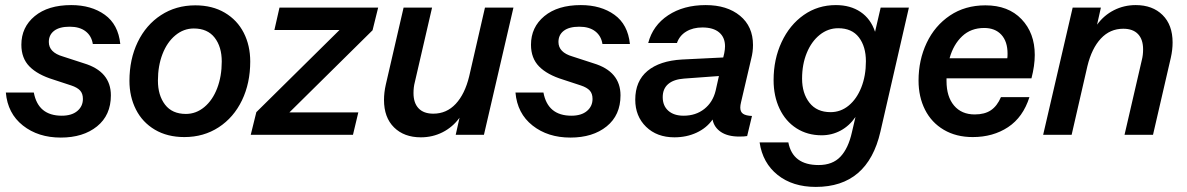

<svg xmlns="http://www.w3.org/2000/svg" viewBox="-20 -530 4669 755"><path d="M3 -166H113Q130 -75 223 -75Q262 -75 284 -93.5Q306 -112 306 -141Q306 -162 295 -174Q284 -186 260 -194L190 -217Q128 -236 96 -268.5Q64 -301 64 -354Q64 -423 116.5 -466.5Q169 -510 260 -510Q339 -510 392 -472Q445 -434 453 -357H345Q340 -389 316.5 -407Q293 -425 254 -425Q214 -425 193 -409Q172 -393 172 -365Q172 -324 227 -308L310 -281Q416 -249 416 -155Q416 -77 361.5 -33Q307 11 219 11Q130 11 70 -36.5Q10 -84 3 -166Z M489 -212Q489 -297 521.5 -364.5Q554 -432 613 -470.5Q672 -509 748 -509Q815 -509 864 -480Q913 -451 938.5 -401Q964 -351 964 -288Q964 -203 931.5 -135.5Q899 -68 840 -29.5Q781 9 705 9Q638 9 589 -20Q540 -49 514.5 -99.5Q489 -150 489 -212ZM852 -288Q852 -346 824 -382Q796 -418 742 -418Q702 -418 669.5 -391Q637 -364 619 -317.5Q601 -271 601 -213Q601 -155 629 -118.5Q657 -82 711 -82Q751 -82 783.5 -109Q816 -136 834 -183Q852 -230 852 -288Z M1079 -500H1467L1445 -411L1118 -88H1389L1368 0H966L988 -89L1315 -412H1059Z M1887 -500H1999L1883 0H1772L1787 -67Q1760 -30 1720.5 -10Q1681 10 1635 10Q1569 10 1529.5 -29Q1490 -68 1490 -137Q1490 -166 1497 -197L1567 -500H1679L1611 -206Q1606 -187 1606 -164Q1606 -125 1626 -104Q1646 -83 1684 -83Q1736 -83 1772 -121.5Q1808 -160 1825 -230Z M2007 -166H2117Q2134 -75 2227 -75Q2266 -75 2288 -93.5Q2310 -112 2310 -141Q2310 -162 2299 -174Q2288 -186 2264 -194L2194 -217Q2132 -236 2100 -268.5Q2068 -301 2068 -354Q2068 -423 2120.5 -466.5Q2173 -510 2264 -510Q2343 -510 2396 -472Q2449 -434 2457 -357H2349Q2344 -389 2320.5 -407Q2297 -425 2258 -425Q2218 -425 2197 -409Q2176 -393 2176 -365Q2176 -324 2231 -308L2314 -281Q2420 -249 2420 -155Q2420 -77 2365.5 -33Q2311 11 2223 11Q2134 11 2074 -36.5Q2014 -84 2007 -166Z M2894 -128Q2891 -116 2891 -107Q2891 -90 2902 -82.5Q2913 -75 2937 -74L2918 5Q2907 7 2887 7Q2842 7 2815 -11Q2788 -29 2782 -60Q2759 -27 2719.5 -8.5Q2680 10 2632 10Q2563 10 2520.5 -31.5Q2478 -73 2478 -138Q2478 -211 2526 -251Q2574 -291 2662 -296L2824 -304L2828 -321Q2831 -336 2831 -348Q2831 -383 2808 -402.5Q2785 -422 2742 -422Q2705 -422 2678.5 -406Q2652 -390 2642 -361H2529Q2547 -430 2607.5 -470Q2668 -510 2755 -510Q2839 -510 2890 -468Q2941 -426 2941 -353Q2941 -326 2934 -299ZM2794 -173 2807 -231 2670 -221Q2629 -218 2607.5 -199.5Q2586 -181 2586 -148Q2586 -114 2608 -94.5Q2630 -75 2668 -75Q2716 -75 2749.5 -101.5Q2783 -128 2794 -173Z M3443 -500H3554L3442 -12Q3392 205 3188 205Q3097 205 3038 158Q2979 111 2967 30H3080Q3097 119 3199 119Q3254 119 3285 86Q3316 53 3330 -10L3344 -70Q3320 -35 3285.5 -16.5Q3251 2 3211 2Q3155 2 3112 -25.5Q3069 -53 3045.5 -102.5Q3022 -152 3022 -215Q3022 -297 3053.5 -364.5Q3085 -432 3140.5 -471Q3196 -510 3267 -510Q3324 -510 3364 -483Q3404 -456 3421 -405ZM3385 -289Q3385 -347 3357.5 -383Q3330 -419 3276 -419Q3236 -419 3203.5 -393Q3171 -367 3152.5 -322Q3134 -277 3134 -221Q3134 -163 3163 -126Q3192 -89 3246 -89Q3286 -89 3317.5 -115Q3349 -141 3367 -186.5Q3385 -232 3385 -289Z M3702 -222V-211Q3702 -150 3731.5 -115Q3761 -80 3813 -80Q3852 -80 3876.5 -96.5Q3901 -113 3916 -148H4028Q4003 -69 3944 -30Q3885 9 3805 9Q3740 9 3691.5 -19.5Q3643 -48 3617.5 -98.5Q3592 -149 3592 -213Q3592 -294 3624 -361.5Q3656 -429 3715.5 -469Q3775 -509 3855 -509Q3945 -509 3997 -454.5Q4049 -400 4049 -314Q4049 -272 4036 -222ZM3714 -301H3941Q3942 -307 3942 -319Q3942 -367 3917.5 -393.5Q3893 -420 3850 -420Q3798 -420 3763.5 -387.5Q3729 -355 3714 -301Z M4591 -363Q4591 -334 4584 -303L4514 0H4402L4470 -294Q4475 -313 4475 -336Q4475 -375 4455 -396Q4435 -417 4397 -417Q4345 -417 4309 -378.5Q4273 -340 4256 -270L4194 0H4082L4198 -500H4309L4294 -433Q4321 -470 4360.5 -490Q4400 -510 4446 -510Q4512 -510 4551.5 -471Q4591 -432 4591 -363Z"/></svg>

Font: CBA Beacon Sans Bold
Style: Italic
Weight: 700
Italic angle: -13°
Designer: Wei Huang
Foundry: Wei Huang
Version: Version 1.002